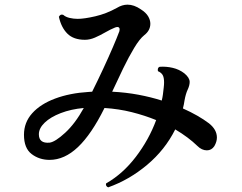

<svg xmlns="http://www.w3.org/2000/svg" viewBox="-20 -786 1040 825"><path d="M445 19Q439 17 436.5 12Q434 7 436 2Q508 -39 564 -112.5Q620 -186 651 -270Q602 -290 546.5 -304Q491 -318 429 -322Q373 -209 315 -154Q257 -99 193 -99Q149 -99 116 -124Q83 -149 83 -207Q83 -260 118.5 -299.5Q154 -339 217 -362.5Q280 -386 361 -391Q365 -391 368.5 -391.5Q372 -392 376 -392Q400 -440 423 -489.5Q446 -539 464.5 -582Q483 -625 493 -652Q494 -655 494 -660Q494 -670 484 -670Q483 -670 480.5 -669.5Q478 -669 475 -668Q455 -660 432.5 -647Q410 -634 388 -624.5Q366 -615 345 -615Q296 -615 269.5 -641.5Q243 -668 233 -714Q240 -727 252 -722Q262 -713 279 -709Q296 -705 314 -705Q342 -705 389.5 -716Q437 -727 482 -752Q505 -766 528 -766Q556 -766 585 -746Q607 -732 616.5 -716Q626 -700 626 -684Q626 -655 600 -635Q580 -619 556.5 -580Q533 -541 509 -491.5Q485 -442 462 -392Q521 -389 574.5 -379Q628 -369 675 -354Q677 -361 678 -367.5Q679 -374 680 -380Q682 -397 683.5 -409.5Q685 -422 685 -432Q685 -453 679 -463.5Q673 -474 659 -480Q658 -482 658 -486Q658 -496 666 -499Q694 -501 722 -494.5Q750 -488 772 -471Q795 -452 795 -434Q795 -419 786.5 -401Q778 -383 773 -355Q772 -346 770 -337.5Q768 -329 766 -320Q833 -290 878 -256Q912 -229 912 -195Q912 -177 901 -158Q889 -140 869 -140Q847 -140 828 -159Q790 -196 733 -230Q689 -142 612 -77.5Q535 -13 445 19ZM193 -173Q217 -176 260 -215.5Q303 -255 340 -322Q285 -317 241 -300Q197 -283 172 -259Q147 -235 147 -209Q147 -169 193 -173Z"/></svg>

Font: Zen Antique
Style: Regular
Weight: 400
Designer: Yoshimichi Ohira
Foundry: Positype
Version: Version 1.001